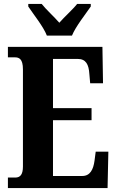

<svg xmlns="http://www.w3.org/2000/svg" viewBox="-20 -951 590 971"><path d="M217 -771H344C362 -816 413 -880 439 -918V-931H370C350 -905 305 -865 280 -836C255 -865 211 -905 191 -931H123V-918C148 -880 200 -816 217 -771ZM20 0H524L528 -184H464L458 -138C452 -94 436 -61 396 -61H248V-343H443V-404H248V-653H373C414 -653 429 -626 432 -576L436 -530H501L498 -714H20V-661H55C76 -661 96 -654 96 -600V-109C96 -69 83 -53 57 -53H20Z"/></svg>

Font: Noto Serif Armenian ExtraCondensed ExtraBold
Style: Regular
Weight: 800
Width: 2
Designer: Monotype Design Team
Foundry: Monotype Imaging Inc.
Version: Version 2.008